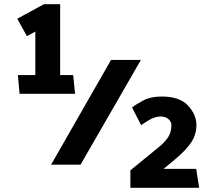

<svg xmlns="http://www.w3.org/2000/svg" viewBox="-20 -783 1010 913"><path d="M65 -426H148V-633L108 -611L62 -694L189 -763H266V-426H328L337 -337H73ZM650 -498 363 0H223L508 -498ZM749 -324Q835 -324 874.5 -280.5Q914 -237 914 -189Q914 -144 890 -107Q866 -70 811 -24L758 20H913L927 110H600V27L737 -85Q765 -108 780 -131.5Q795 -155 795 -189Q795 -204 781 -216.5Q767 -229 743 -229Q715 -229 683.5 -209Q652 -189 651 -188L608 -272Q628 -288 662.5 -306Q697 -324 749 -324Z"/></svg>

Font: Palanquin Dark
Style: Regular
Weight: 400
Designer: Pria Ravichandran
Version: Version 1.000